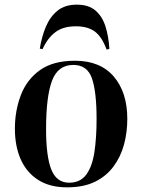

<svg xmlns="http://www.w3.org/2000/svg" viewBox="-20 -791 611 825"><path d="M268 14Q194 14 144 -18Q94 -50 69 -106.5Q44 -163 44 -238Q44 -315 69.5 -382Q95 -449 151.5 -489.5Q208 -530 302 -530Q411 -530 469 -462Q527 -394 527 -280Q527 -223 513 -170.5Q499 -118 468 -76Q437 -34 388 -10Q339 14 268 14ZM277 -6Q325 -6 350.5 -40.5Q376 -75 385.5 -136.5Q395 -198 395 -280Q395 -397 375 -454.5Q355 -512 295 -512Q229 -512 203.5 -444Q178 -376 178 -236Q178 -119 200.5 -62.5Q223 -6 277 -6ZM310 -771Q361 -771 390.5 -745.5Q420 -720 433.5 -676.5Q447 -633 450 -581L438 -578Q418 -633 387.5 -655.5Q357 -678 306 -678Q251 -678 217.5 -652.5Q184 -627 163 -580L151 -582Q159 -633 177 -676Q195 -719 227 -745Q259 -771 310 -771Z"/></svg>

Font: Literata 72pt SemiBold
Style: Italic
Weight: 600
Italic angle: -2°
Designer: Latin by Veronika Burian and Jose Scaglione. Greek by Irene Vlachou. Cyrillic by Vera Evstafieva
Foundry: TypeTogether
Version: Version 3.002